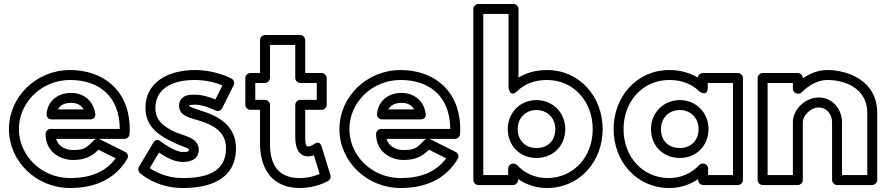

<svg xmlns="http://www.w3.org/2000/svg" viewBox="-20 -905 4465 965"><path d="M463 -207C458.7 -205.7 454.7 -203.3 451.7 -200.1C411.3 -156.8 397.3 -151 345 -151C313.1 -151 273.3 -166.9 262.1 -207ZM477 -207H606C617.2 -207 628.6 -215.6 630.7 -227.9C632.3 -237.9 632 -248.7 632 -256C632 -450.2 499.1 -553 332 -553C164 -553 25 -420.6 25 -256C25 -92.3 164 40 332 40C451.4 40 556 -0.1 619.5 -106.2C628.2 -120.8 620.6 -135.7 609.2 -141.4L481.2 -205.4C480.3 -205.8 478.4 -206.6 477 -207ZM582 -257H234C218.9 -257 209 -242.7 209 -232C209 -134.4 292.6 -101 345 -101C400.1 -101 435.6 -113.7 475.2 -152.5L561.5 -109.3C508.8 -38.5 431 -10 332 -10C190 -10 75 -121.7 75 -256C75 -391.4 190 -503 332 -503C476.9 -503 581.1 -422.1 582 -257ZM239 -305H434C443.8 -305 462.1 -310.8 458.7 -333.7C449 -399.5 399.9 -438 337 -438C264.6 -438 217.9 -391.7 214.1 -331.6C213.2 -318.7 222.5 -305 239 -305ZM271 -355C280.6 -373.3 300.2 -388 337 -388C368.4 -388 388.4 -376.5 400.2 -355Z M960 -503C1020.4 -503 1071.7 -486.6 1098 -476L1062.5 -404.9C1037.3 -415.5 1000.1 -429 960 -429C933.9 -429 907.6 -428.1 890.8 -407C882.6 -396.7 880 -384.3 880 -373C880 -319.8 943 -311.1 977.5 -300.1C1045.6 -279.1 1116 -246.6 1116 -160C1116 -32.6 1003.6 -10 898 -10C816.9 -10 758.6 -42.3 732.8 -60.2L779.3 -138.3C805.7 -120 851.3 -91 899 -91C921.2 -91 979 -94.7 979 -153C979 -216.8 894 -223.2 851.5 -245.2C800.6 -271.6 761 -300.2 761 -363C761 -448.8 831 -503 960 -503ZM960 -553C819 -553 711 -487.2 711 -363C711 -271.8 775.3 -228.4 828.5 -200.8C902 -162.8 929 -163.2 929 -153C929 -143.3 926.8 -141 899 -141C855.9 -141 788.1 -194.1 788.1 -194.1C767.8 -211.1 754.4 -194.3 750.5 -187.8L678.5 -66.8C672.8 -57.1 674.3 -43.7 683 -35.7C685.1 -33.7 764.5 40 898 40C1002.4 40 1166 14.6 1166 -160C1166 -283.4 1060.4 -326.9 992.5 -347.9C954 -360.1 931.8 -369.7 930 -372.6C930 -372.6 930 -372.7 930 -373C930 -374.2 930.1 -375.1 930.2 -375.7C932.9 -376.9 943 -379 960 -379C1006.2 -379 1062.3 -349.9 1062.3 -349.9C1075.3 -343 1090.4 -348.9 1096.4 -360.8L1154.4 -476.8C1160.1 -488.2 1155.9 -503.4 1144 -509.9C1142.1 -511 1065.6 -553 960 -553Z M1337 -513V-679H1464V-513C1464 -497.9 1478.3 -488 1489 -488H1572V-403H1489C1473.9 -403 1464 -388.7 1464 -378V-215C1464 -166.6 1478.6 -119 1529 -119C1539.8 -119 1552.2 -122.2 1557.9 -124.2L1586.7 -30.4C1565.1 -21.6 1528.7 -10 1487 -10C1364.9 -10 1337 -94.9 1337 -181V-378C1337 -393.1 1322.7 -403 1312 -403H1263V-488H1312C1327.1 -488 1337 -502.3 1337 -513ZM1287 -538H1238C1227.3 -538 1213 -528.1 1213 -513V-378C1213 -367.3 1222.9 -353 1238 -353H1287V-181C1287 -85.1 1327.1 40 1487 40C1566.8 40 1626.1 6.6 1629.6 4.6C1638.5 -0.9 1644.4 -12.8 1640.9 -24.4L1596.9 -167.4C1585.4 -204.8 1558 -180 1558 -180C1557.6 -179.7 1540.7 -169 1529 -169C1523.4 -169 1514 -167.4 1514 -215V-353H1597C1607.7 -353 1622 -362.9 1622 -378V-513C1622 -523.7 1612.1 -538 1597 -538H1514V-704C1514 -714.7 1504.1 -729 1489 -729H1312C1301.3 -729 1287 -719.1 1287 -704Z M2124 -207C2119.7 -205.7 2115.7 -203.3 2112.7 -200.1C2072.3 -156.8 2058.3 -151 2006 -151C1974.1 -151 1934.3 -166.9 1923.1 -207ZM2138 -207H2267C2278.2 -207 2289.6 -215.6 2291.7 -227.9C2293.3 -237.9 2293 -248.7 2293 -256C2293 -450.2 2160.1 -553 1993 -553C1825 -553 1686 -420.6 1686 -256C1686 -92.3 1825 40 1993 40C2112.4 40 2217 -0.1 2280.5 -106.2C2289.2 -120.8 2281.6 -135.7 2270.2 -141.4L2142.2 -205.4C2141.3 -205.8 2139.4 -206.6 2138 -207ZM2243 -257H1895C1879.9 -257 1870 -242.7 1870 -232C1870 -134.4 1953.6 -101 2006 -101C2061.1 -101 2096.6 -113.7 2136.2 -152.5L2222.5 -109.3C2169.8 -38.5 2092 -10 1993 -10C1851 -10 1736 -121.7 1736 -256C1736 -391.4 1851 -503 1993 -503C2137.9 -503 2242.1 -422.1 2243 -257ZM1900 -305H2095C2104.8 -305 2123.1 -310.8 2119.7 -333.7C2110 -399.5 2060.9 -438 1998 -438C1925.6 -438 1878.9 -391.7 1875.1 -331.6C1874.2 -318.7 1883.5 -305 1900 -305ZM1932 -355C1941.6 -373.3 1961.2 -388 1998 -388C2029.4 -388 2049.4 -376.5 2061.2 -355Z M2959 -256C2959 -117.7 2863.8 -10 2729 -10C2666.5 -10 2613 -37.8 2579.5 -74.8C2574.7 -80.1 2567.3 -83 2561 -83H2559C2543.9 -83 2534 -68.7 2534 -58V-25H2409V-835H2536V-464C2536 -464 2543 -411.5 2578.5 -446.1C2615.5 -482.3 2665.6 -503 2729 -503C2863.7 -503 2959 -394.4 2959 -256ZM3009 -256C3009 -417.6 2894.3 -553 2729 -553C2675 -553 2627.1 -540.1 2586 -515V-860C2586 -870.7 2576.1 -885 2561 -885H2384C2373.3 -885 2359 -875.1 2359 -860V0C2359 10.7 2368.9 25 2384 25H2559C2569.7 25 2584 15.1 2584 0V-4.9C2623 21.9 2673.3 40 2729 40C2894.2 40 3009 -94.3 3009 -256ZM2821 -256C2821 -340.7 2756.2 -402 2676 -402C2596.6 -402 2532 -340.6 2532 -256C2532 -172.8 2593.6 -111 2676 -111C2761.3 -111 2821 -173.1 2821 -256ZM2771 -256C2771 -198.9 2734.7 -161 2676 -161C2620.4 -161 2582 -199.2 2582 -256C2582 -313.4 2623.4 -352 2676 -352C2729.8 -352 2771 -313.3 2771 -256Z M3114 -256C3114 -394.4 3209.3 -503 3344 -503C3407.4 -503 3457.5 -482.3 3494.5 -446.1C3494.5 -446.1 3537 -414.5 3537 -464V-488H3664V-25H3539V-58C3539 -73.1 3524.7 -83 3514 -83H3512C3504.9 -83 3497.7 -79.5 3493.5 -74.8C3460 -37.8 3406.5 -10 3344 -10C3209.2 -10 3114 -117.7 3114 -256ZM3064 -256C3064 -94.3 3178.8 40 3344 40C3399.6 40 3448.6 22.9 3489 -4.9V0C3489 10.7 3498.9 25 3514 25H3689C3699.7 25 3714 15.1 3714 0V-513C3714 -523.7 3704.1 -538 3689 -538H3512C3502 -538 3488.2 -529.2 3487.1 -515C3447.3 -539.3 3398.2 -553 3344 -553C3178.7 -553 3064 -417.6 3064 -256ZM3252 -256C3252 -173.1 3311.7 -111 3397 -111C3479.4 -111 3541 -172.8 3541 -256C3541 -340.6 3476.4 -402 3397 -402C3316.8 -402 3252 -340.7 3252 -256ZM3302 -256C3302 -313.3 3343.2 -352 3397 -352C3449.6 -352 3491 -313.4 3491 -256C3491 -199.2 3452.6 -161 3397 -161C3338.3 -161 3302 -198.9 3302 -256Z M3838 -25V-488H3965V-459C3965 -443.9 3979.3 -434 3990 -434H3992C3998.8 -434 4005.8 -437.4 4009.7 -441.3C4046.7 -478.3 4091.9 -503 4139 -503C4228.1 -503 4339 -460.3 4339 -338V-25H4212V-290C4212 -351.3 4168.8 -415 4095 -415C4028.5 -415 3965 -356.7 3965 -290V-25ZM3788 0C3788 10.7 3797.9 25 3813 25H3990C4000.7 25 4015 15.1 4015 0V-290C4015 -325.3 4055.5 -365 4095 -365C4135.2 -365 4162 -330.7 4162 -290V0C4162 10.7 4171.9 25 4187 25H4364C4374.7 25 4389 15.1 4389 0V-338C4389 -501.7 4237.9 -553 4139 -553C4092.9 -553 4052.3 -536.9 4015 -511V-513C4015 -523.7 4005.1 -538 3990 -538H3813C3802.3 -538 3788 -528.1 3788 -513Z"/></svg>

Font: Hussar Ekologiczny
Style: Regular
Weight: 400
Foundry: Cannot Into Space Fonts
Version: Version 0.97